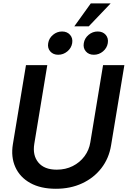

<svg xmlns="http://www.w3.org/2000/svg" viewBox="-20 -1117 764 1148"><path d="M314 11.7Q223.1 11.7 161.1 -22.7Q99.1 -57.1 71.8 -117.7Q44.4 -178.2 57.1 -255.4L135.3 -727.5H262.7L185.1 -257.3Q173.8 -188 209.5 -145.3Q245.1 -102.5 319.3 -102.5Q372.1 -102.5 414.8 -124Q457.5 -145.5 485.1 -182.6Q512.7 -219.7 520 -265.6L596.2 -727.5H723.6L644 -247.1Q631.3 -169.9 586.2 -111.6Q541 -53.2 471.2 -20.8Q401.4 11.7 314 11.7ZM328.1 -789.6Q297.9 -789.6 280.5 -809.6Q263.2 -829.6 268.1 -858.9Q272.9 -888.7 296.9 -908.7Q320.8 -928.7 351.1 -928.7Q381.3 -928.7 398.9 -908.7Q416.5 -888.7 411.6 -858.9Q406.7 -829.6 382.6 -809.6Q358.4 -789.6 328.1 -789.6ZM541 -789.6Q510.7 -789.6 493.4 -809.6Q476.1 -829.6 481 -858.9Q485.8 -888.7 509.8 -908.7Q533.7 -928.7 564 -928.7Q594.7 -928.7 612.1 -908.7Q629.4 -888.7 624.5 -858.9Q619.6 -829.6 595.7 -809.6Q571.8 -789.6 541 -789.6ZM424.3 -959.5 522.9 -1096.7H641.6L510.7 -959.5Z"/></svg>

Font: Inter Display SemiBold
Style: Italic
Weight: 600
Italic angle: -9.39999°
Designer: Rasmus Andersson
Foundry: rsms
Version: Version 4.000;git-a52131595